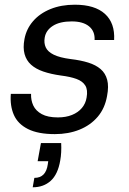

<svg xmlns="http://www.w3.org/2000/svg" viewBox="-20 -558 549 816"><path d="M213 12Q142 12 99 -9.5Q56 -31 39 -69.5Q22 -108 26 -159H112Q111 -132 121.5 -109.5Q132 -87 157.5 -73Q183 -59 226 -59Q260 -59 286 -69.5Q312 -80 328 -99Q344 -118 348 -143Q354 -176 342.5 -194.5Q331 -213 305 -222.5Q279 -232 239 -237Q196 -243 164 -254Q132 -265 112 -283Q92 -301 84.5 -328Q77 -355 84 -392Q92 -435 120.5 -468Q149 -501 194.5 -519.5Q240 -538 298 -538Q383 -538 426 -499Q469 -460 465 -388H382Q384 -425 358.5 -446Q333 -467 285 -467Q234 -467 204.5 -448Q175 -429 170 -398Q166 -375 174.5 -356.5Q183 -338 208.5 -325.5Q234 -313 280 -307Q323 -302 355 -292Q387 -282 407.5 -264.5Q428 -247 435.5 -219Q443 -191 435 -150Q426 -98 395.5 -62Q365 -26 318 -7Q271 12 213 12ZM119 238 126 198Q151 198 165 183.5Q179 169 183 141L185 127H140L154 50H240Q241 70 240 89Q239 108 236 124Q226 183 195.5 210.5Q165 238 119 238Z"/></svg>

Font: DM Sans 9pt
Style: Italic
Weight: 400
Italic angle: -10°
Designer: Colophon Foundry, Jonny Pinhorn
Foundry: Colophon Foundry
Version: Version 4.004